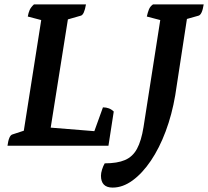

<svg xmlns="http://www.w3.org/2000/svg" viewBox="-20 -661 944 871"><path d="M14 0Q20 -46 36 -51L88 -68L167 -570L106 -586Q109 -603 114.5 -615.5Q120 -628 134 -641H370Q362 -594 347 -590L288 -573L210 -82L408 -66L447 -174Q477 -174 496 -155L472 0ZM491 190Q438 190 438 136Q438 124 443 108Q448 92 455 80Q512 80 547 65Q582 50 601.5 14Q621 -22 631 -84L707 -570L646 -586Q650 -604 655.5 -618Q661 -632 674 -641H904Q897 -595 881 -590L828 -575L775 -229Q760 -141 731.5 -65Q703 11 664.5 68Q626 125 581.5 157.5Q537 190 491 190Z"/></svg>

Font: Petrona
Style: Bold Italic
Weight: 700
Italic angle: -9°
Designer: Ringo R. Seeber
Foundry: Ringo R. Seeber
Version: Version 2.001; ttfautohint (v1.8.3)